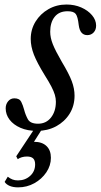

<svg xmlns="http://www.w3.org/2000/svg" viewBox="-47 -554 436 828"><path d="M112 10.5Q71.5 10.5 41.2 -2.8Q11 -16 -5.8 -38Q-22.5 -60 -22.5 -87Q-22.5 -104.5 -12 -117.2Q-1.5 -130 15 -130Q37 -130 44.5 -115Q52 -100 57 -81Q62.5 -59.5 73 -40Q83.5 -20.5 117 -20.5Q152 -20.5 173 -47.2Q194 -74 194 -115.5Q194 -130 189.5 -145.2Q185 -160.5 174.5 -180.8Q164 -201 146 -229.5Q113 -283 99.2 -318.2Q85.5 -353.5 85.5 -386Q85.5 -427 106.2 -460.8Q127 -494.5 162 -514.5Q197 -534.5 239.5 -534.5Q274.5 -534.5 303.5 -521.8Q332.5 -509 350 -488.2Q367.5 -467.5 367.5 -443.5Q367.5 -425.5 356.8 -414Q346 -402.5 329.5 -402.5Q298 -402.5 292.5 -446Q288.5 -482.5 279.5 -494Q270.5 -505.5 244.5 -505.5Q208 -505.5 188.8 -481.5Q169.5 -457.5 169.5 -417Q169.5 -391.5 180.8 -363.2Q192 -335 219.5 -287.5Q250.5 -236 262.5 -204Q274.5 -172 274.5 -141.5Q274.5 -97.5 253 -63.2Q231.5 -29 194.8 -9.2Q158 10.5 112 10.5ZM31 254Q10 254 -5 247.8Q-20 241.5 -27 230.5L-13.5 208Q-3.5 216 6.8 220Q17 224 30.5 224Q61.5 224 83 204.5Q104.5 185 104.5 155Q104.5 137.5 96 129.2Q87.5 121 69.5 121Q57.5 121 47.2 124Q37 127 29.5 132.5L23 120L113.5 -16.5H146.5L99.5 57.5Q134.5 57.5 153.5 75.8Q172.5 94 172.5 126.5Q172.5 160 152.8 189.2Q133 218.5 101 236.2Q69 254 31 254Z"/></svg>

Font: Libre Caslon Condensed
Style: Italic
Weight: 400
Italic angle: -22.583°
Designer: Pablo Impallari, Rodrigo Fuenzalida, Katja Schimmel, Ertekin Erdin
Foundry: Pablo Impallari, Rodrigo Fuenzalida
Version: Version 2.000;gftools[0.9.33]